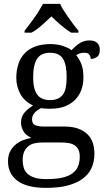

<svg xmlns="http://www.w3.org/2000/svg" viewBox="-20 -728 537 972"><path d="M485.4 -477.5Q485.4 -466.8 482.9 -457.8Q480.5 -448.7 474.9 -443.1Q469.2 -437.5 459.7 -433.6Q450.2 -429.7 439.5 -429.7Q439.5 -434.1 438 -439.5Q436.5 -444.8 432.9 -450.2Q429.2 -455.6 423.3 -458.3Q417.5 -460.9 407.2 -460.9Q395.5 -460.9 386 -458.3Q376.5 -455.6 365.7 -448.7Q381.8 -429.2 392.1 -403.1Q402.3 -377 402.3 -335.9Q402.3 -302.2 392.1 -273.7Q381.8 -245.1 361.1 -223.6Q340.3 -202.1 309.3 -189.9Q278.3 -177.7 237.3 -177.7Q231 -177.7 223.9 -177.7Q216.8 -177.7 210.7 -178.2Q204.6 -178.7 198.5 -179.2Q192.4 -179.7 187.5 -180.7Q178.2 -175.3 170.4 -170.2Q162.6 -165 156.2 -158.2Q149.9 -151.4 146 -142.6Q142.1 -133.8 142.1 -124Q142.1 -111.8 146.7 -104.2Q151.4 -96.7 159.7 -93.8Q168 -90.8 178.2 -89.1Q188.5 -87.4 201.7 -87.4H305.7Q347.7 -87.4 376.2 -76.7Q404.8 -65.9 423.1 -47.9Q441.4 -29.8 449.7 -4.6Q458 20.5 458 50.3Q458 89.8 443.6 122.1Q429.2 154.3 398.4 176.8Q367.7 199.2 322.3 211.2Q276.9 223.1 212.9 223.1Q116.2 223.1 68.4 187.3Q20.5 151.4 20.5 88.4Q20.5 60.5 30.3 40.8Q40 21 55.9 6.6Q71.8 -7.8 92.5 -16.6Q113.3 -25.4 138.2 -29.8Q127.9 -36.1 118.2 -42.5Q108.4 -48.8 102.1 -58.1Q95.7 -67.4 91.1 -80.1Q86.4 -92.8 86.4 -106Q86.4 -134.3 100.6 -153.6Q114.7 -172.9 147 -194.3Q127 -203.1 111.1 -217.3Q95.2 -231.4 84.7 -249.3Q74.2 -267.1 68.4 -289.1Q62.5 -311 62.5 -333Q62.5 -373 73.7 -405.5Q85 -438 106.4 -459.7Q127.9 -481.4 160.2 -493.2Q192.4 -504.9 237.3 -504.9Q252 -504.9 269 -502.4Q286.1 -500 300 -494.9Q314 -489.7 324.2 -485.1Q334.5 -480.5 341.8 -473.6Q349.6 -481.9 358.9 -490.5Q368.2 -499 379.2 -506.6Q390.1 -514.2 403.6 -518.8Q417 -523.4 432.1 -523.4Q446.3 -523.4 456.3 -520Q466.3 -516.6 472.9 -510Q479.5 -503.4 482.4 -494.4Q485.4 -485.4 485.4 -477.5ZM94.7 83Q94.7 102.5 99.9 120.4Q105 138.2 119.1 151.4Q133.3 164.6 156.2 171.6Q179.2 178.7 214.8 178.7Q265.1 178.7 297.4 170.9Q329.6 163.1 348.9 147.9Q368.2 132.8 376 111.6Q383.8 90.3 383.8 65.4Q383.8 44.4 377.4 30.8Q371.1 17.1 359.1 8.5Q347.2 0 329.6 -3.4Q312 -6.8 288.1 -6.8H198.2Q177.2 -6.8 158.7 -3.4Q140.1 0 126.2 10Q112.3 20 103.5 37.6Q94.7 55.2 94.7 83ZM147.9 -335.9Q147.9 -277.3 168.2 -249.3Q188.5 -221.2 234.4 -221.2Q255.9 -221.2 272 -228.3Q288.1 -235.4 298.3 -249Q308.6 -262.7 313 -285.2Q317.4 -307.6 317.4 -337.9Q317.4 -401.9 298.3 -431.4Q279.3 -460.9 233.4 -460.9Q187.5 -460.9 167.7 -430.4Q147.9 -399.9 147.9 -335.9ZM104.5 -572.3Q115.7 -585.9 128.4 -603.3Q141.1 -620.6 154.5 -638.9Q168 -657.2 178.7 -675.8Q189.5 -694.3 197.8 -708.5H284.7Q289.6 -694.3 302 -675.8Q314.5 -657.2 326.9 -638.9Q339.4 -620.6 352.5 -603.3Q365.7 -585.9 377 -572.3V-562.5H341.3Q315.9 -577.1 288.8 -600.3Q261.7 -623.5 240.7 -645Q217.8 -623.5 191.7 -600.3Q165.5 -577.1 139.2 -562.5H104.5Z"/></svg>

Font: MUA Office
Style: Regular
Weight: 400
Designer: Khon Soe Zaw Thu
Foundry: Myanmar Unicode
Version: Version 2.10 June 24, 2017